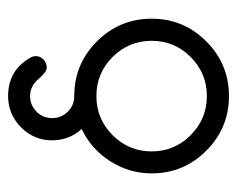

<svg xmlns="http://www.w3.org/2000/svg" viewBox="-78 -534 611 496"><g transform="rotate(-90 228.0 -285.5)"><path d="M428.2 -199.7Q428.2 -117.2 369.6 -58.6Q311 0 228.3 0Q145.8 0 87.2 -58.6Q28.6 -117.2 28.6 -199.7Q28.6 -257.3 59.8 -306.5Q91.1 -355.7 143.3 -380.6Q114 -412.8 114 -456.8Q114 -503.7 147.6 -537.1Q181.2 -570.6 228.3 -570.6Q294.7 -570.6 327.4 -513.4Q331.5 -506.1 331.5 -498.8Q331.5 -487.1 322.3 -478.9Q313 -470.7 302 -470.7Q290.5 -470.7 272.3 -492.2Q254.2 -513.7 228.3 -513.7Q204.6 -513.7 188 -497.1Q171.4 -480.5 171.4 -456.8Q171.4 -433.1 188 -416.4Q204.6 -399.7 228.3 -399.7Q311 -399.7 369.6 -341.1Q428.2 -282.5 428.2 -199.7ZM371.1 -199.7Q371.1 -258.8 329.2 -300.7Q287.4 -342.5 228.3 -342.5Q169.4 -342.5 127.4 -300.7Q85.4 -258.8 85.4 -199.7Q85.4 -140.6 127.4 -98.9Q169.4 -57.1 228.3 -57.1Q287.4 -57.1 329.2 -98.9Q371.1 -140.6 371.1 -199.7Z"/></g></svg>

Font: EnergyBar
Style: Regular
Weight: 400
Italic angle: -10°
Version: 1.0 2000-03-28